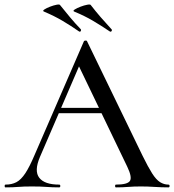

<svg xmlns="http://www.w3.org/2000/svg" viewBox="-25 -811 754 831"><path d="M450 -675Q413 -700 377.5 -721Q342 -742 296 -761Q289 -764 298.5 -770Q308 -776 323.5 -782Q339 -788 352.5 -790.5Q366 -793 368 -789Q388 -763 410.5 -737Q433 -711 458 -684Q461 -681 458 -676.5Q455 -672 450 -675ZM317 -675Q281 -700 245.5 -721Q210 -742 165 -761Q158 -764 167 -770Q176 -776 191.5 -782Q207 -788 220 -790.5Q233 -793 235 -789Q256 -763 277.5 -737Q299 -711 325 -684Q327 -681 324.5 -676.5Q322 -672 317 -675ZM215 -321 230 -344H436L443 -321ZM704 -12Q709 -12 709 -6Q709 0 704 0Q675 0 644.5 -2Q614 -4 585 -4Q553 -4 529.5 -2Q506 0 477 0Q473 0 473 -6Q473 -12 477 -12Q526 -12 537 -27.5Q548 -43 526 -89L311 -536L343 -584L148 -132Q122 -71 145 -41.5Q168 -12 231 -12Q236 -12 236 -6Q236 0 231 0Q201 0 176 -2Q151 -4 113 -4Q76 -4 53.5 -2Q31 0 -1 0Q-5 0 -5 -6Q-5 -12 -1 -12Q26 -12 46 -22.5Q66 -33 84.5 -61Q103 -89 125 -141L338 -632Q339 -635 345 -635.5Q351 -636 352 -632L592 -137Q616 -88 633.5 -60.5Q651 -33 668 -22.5Q685 -12 704 -12Z"/></svg>

Font: Cormorant Medium
Style: Regular
Weight: 500
Designer: Christian Thalmann (Catharsis Fonts)
Foundry: Catharsis Fonts
Version: Version 4.000